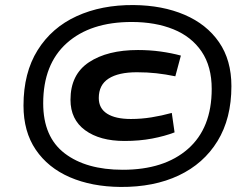

<svg xmlns="http://www.w3.org/2000/svg" viewBox="-20 -730 985 760"><path d="M457 10Q343 9 256.5 -28.5Q170 -66 121.5 -137.5Q73 -209 73 -312Q73 -442 129 -531.5Q185 -621 283.5 -666Q382 -711 509 -710Q623 -709 710.5 -671.5Q798 -634 847 -563Q896 -492 896 -389Q896 -261 841 -171.5Q786 -82 687.5 -35.5Q589 11 457 10ZM466 -58Q630 -58 724 -140.5Q818 -223 818 -378Q818 -467 778 -526Q738 -585 666.5 -614Q595 -643 501 -643Q338 -643 244.5 -559.5Q151 -476 151 -321Q151 -188 236 -123Q321 -58 466 -58ZM473 -172Q375 -172 317 -214.5Q259 -257 259 -335Q259 -435 332 -483.5Q405 -532 526 -532Q573 -532 616 -526Q659 -520 696 -510L674 -428Q635 -436 599 -440Q563 -444 522 -444Q449 -444 410 -419Q371 -394 371 -342Q371 -301 404 -280Q437 -259 498 -259Q539 -259 579.5 -265.5Q620 -272 660 -283L671 -206Q632 -191 582 -181.5Q532 -172 473 -172Z"/></svg>

Font: Georama Extra Expanded SemiBold
Style: Italic
Weight: 600
Width: 8
Italic angle: -9°
Designer: Jean-Baptiste Levee
Foundry: Production Type
Version: Version 1.000